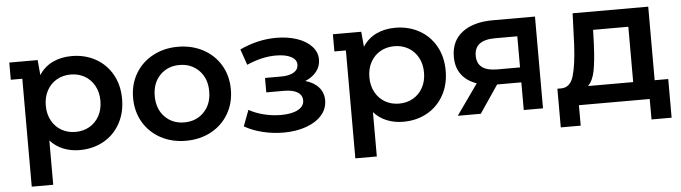

<svg xmlns="http://www.w3.org/2000/svg" viewBox="-46 -730 3950 1113"><g transform="rotate(-5 1928.5 -174.0)"><path d="M665 -267Q665 -186 630 -123.5Q595 -61 533.5 -27Q472 7 395 7Q343 7 299 -11Q255 -29 224 -64V194H99V-434H32V-534H197L205 -446Q235 -493 284 -516.5Q333 -540 395 -540Q472 -540 533.5 -506Q595 -472 630 -410Q665 -348 665 -267ZM539 -267Q539 -317 518 -355Q497 -393 461 -413.5Q425 -434 380 -434Q335 -434 299 -413.5Q263 -393 242 -355Q221 -317 221 -267Q221 -217 242 -179Q263 -141 299 -120.5Q335 -100 380 -100Q425 -100 461 -120.5Q497 -141 518 -179Q539 -217 539 -267Z M729 -267Q729 -346 765.5 -408Q802 -470 867 -505Q932 -540 1013 -540Q1095 -540 1160 -505Q1225 -470 1261.5 -408Q1298 -346 1298 -267Q1298 -188 1261.5 -125.5Q1225 -63 1160 -28Q1095 7 1013 7Q932 7 867 -28Q802 -63 765.5 -125.5Q729 -188 729 -267ZM1172 -267Q1172 -342 1127 -388Q1082 -434 1013 -434Q944 -434 899.5 -388Q855 -342 855 -267Q855 -192 899.5 -146Q944 -100 1013 -100Q1082 -100 1127 -146Q1172 -192 1172 -267Z M1837 -157Q1837 -108 1804.5 -70.5Q1772 -33 1713.5 -12Q1655 9 1582 9Q1520 9 1460.5 -5.5Q1401 -20 1354 -47L1389 -140Q1428 -118 1477 -106Q1526 -94 1575 -94Q1638 -94 1674 -113.5Q1710 -133 1710 -167Q1710 -198 1682.5 -215Q1655 -232 1604 -232H1501V-316H1594Q1642 -316 1668.5 -332Q1695 -348 1695 -377Q1695 -406 1663 -423Q1631 -440 1574 -440Q1494 -440 1405 -401L1373 -493Q1478 -542 1585 -542Q1653 -542 1707 -523.5Q1761 -505 1791.5 -471.5Q1822 -438 1822 -395Q1822 -356 1798 -325.5Q1774 -295 1732 -278Q1782 -264 1809.5 -232.5Q1837 -201 1837 -157Z M2548 -267Q2548 -186 2513 -123.5Q2478 -61 2416.5 -27Q2355 7 2278 7Q2226 7 2182 -11Q2138 -29 2107 -64V194H1982V-434H1915V-534H2080L2088 -446Q2118 -493 2167 -516.5Q2216 -540 2278 -540Q2355 -540 2416.5 -506Q2478 -472 2513 -410Q2548 -348 2548 -267ZM2422 -267Q2422 -317 2401 -355Q2380 -393 2344 -413.5Q2308 -434 2263 -434Q2218 -434 2182 -413.5Q2146 -393 2125 -355Q2104 -317 2104 -267Q2104 -217 2125 -179Q2146 -141 2182 -120.5Q2218 -100 2263 -100Q2308 -100 2344 -120.5Q2380 -141 2401 -179Q2422 -217 2422 -267Z M3091 -534V0H2979V-161H2838L2729 0H2595L2721 -178Q2663 -198 2632.5 -239.5Q2602 -281 2602 -342Q2602 -434 2667 -484Q2732 -534 2846 -534ZM2729 -338Q2729 -248 2846 -248H2979V-429H2850Q2729 -429 2729 -338Z M3829 -106V119H3712V0H3300V119H3184V-106H3209Q3260 -108 3278.5 -171.5Q3297 -235 3303 -351L3310 -534H3750V-106ZM3362 -106H3625V-428H3420L3417 -342Q3413 -250 3402 -192Q3391 -134 3362 -106Z"/></g></svg>

Font: mBank SemiBold
Style: Regular
Weight: 600
Designer: Julieta Ulanovsky
Foundry: Julieta Ulanovsky
Version: Version 7.200